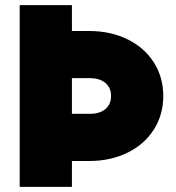

<svg xmlns="http://www.w3.org/2000/svg" viewBox="-20 -727 685 747"><path d="M56.6 -707H259.8V-606.4H326.2Q410.2 -606.4 475.8 -574.2Q541.5 -542 578.4 -484.4Q615.2 -426.8 615.2 -353.5Q615.2 -280.3 578.4 -222.7Q541.5 -165 475.8 -132.8Q410.2 -100.6 326.2 -100.6H259.8V0H56.6ZM330.1 -284.2Q368.2 -284.2 390.1 -302.7Q412.1 -321.3 412.1 -353.5Q412.1 -385.7 390.1 -404.3Q368.2 -422.9 330.1 -422.9H259.8V-284.2Z"/></svg>

Font: Wanted Sans ExtraBlack
Style: Regular
Weight: 900
Designer: Original Design by Kil Hyung-jin and Kang Hanbin, Wanted Lab, Inc; Hangeul from Source Han Sans by Jang Soo-young and Ka
Foundry: Wanted Lab, Inc.
Version: Version 1.001